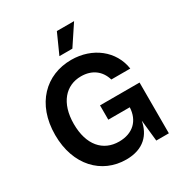

<svg xmlns="http://www.w3.org/2000/svg" viewBox="-217 -1099 1183 1259"><g transform="rotate(-30 375.0 -469.0)"><path d="M372.6 9.8C506.3 9.8 568.8 -64.9 586.9 -160.6L604 0H699.2V-384.3H399.9V-275.9H562.5C558.1 -176.8 494.1 -115.7 390.6 -115.7C269.5 -115.7 189.9 -205.1 189.9 -364.3C189.9 -522.9 271.5 -611.8 386.2 -611.8C470.2 -611.8 527.3 -567.4 548.8 -494.1H692.4C671.4 -637.2 545.9 -737.3 384.3 -737.3C192.9 -737.3 47.9 -597.7 47.9 -362.8C47.9 -132.8 188.5 9.8 372.6 9.8ZM330.6 -796.9H428.7L528.8 -947.8H398.4Z"/></g></svg>

Font: Raveo SemiBold
Style: Regular
Weight: 600
Designer: Jakub Foglar, Rasmus Andersson (Inter)
Foundry: Jakubfoglar.com
Version: Version 1.100;Glyphs 3.2.3 (3260)